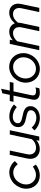

<svg xmlns="http://www.w3.org/2000/svg" viewBox="1262 -1949 697 3261"><g transform="rotate(-90 1610.5 -318.5)"><path d="M269 -56Q305 -56 340.5 -70Q376 -84 411 -110L446 -58Q403 -24 356 -7.5Q309 9 260 9Q212 9 170.5 -8Q129 -25 99.5 -55.5Q70 -86 53 -128Q36 -170 36 -219Q36 -278 58.5 -331Q81 -384 118.5 -423.5Q156 -463 207 -486Q258 -509 314 -509Q369 -509 421.5 -483Q474 -457 505 -414L452 -365Q425 -402 388.5 -422Q352 -442 309 -442Q269 -442 232 -424.5Q195 -407 168 -377Q141 -347 124.5 -306.5Q108 -266 108 -222Q108 -153 154.5 -104.5Q201 -56 269 -56Z M684 -501 622 -208Q607 -139 638 -97Q669 -55 733 -55Q775 -55 812 -73.5Q849 -92 877 -127L957 -501H1029L922 0H850L861 -50Q828 -21 790 -6Q752 9 710 9Q666 9 631 -7Q596 -23 575 -50.5Q554 -78 546.5 -116.5Q539 -155 548 -200L612 -501Z M1026 -83 1074 -128Q1108 -90 1150.5 -70Q1193 -50 1240 -50Q1295 -50 1332 -76Q1369 -102 1369 -142Q1369 -170 1350 -186.5Q1331 -203 1288 -213L1206 -232Q1143 -246 1112.5 -277Q1082 -308 1082 -358Q1082 -426 1132.5 -467.5Q1183 -509 1265 -509Q1320 -509 1371 -489.5Q1422 -470 1466 -430L1422 -382Q1385 -415 1343 -432.5Q1301 -450 1261 -450Q1210 -450 1179 -426Q1148 -402 1148 -364Q1148 -336 1166.5 -320Q1185 -304 1228 -294L1310 -275Q1376 -260 1407 -229Q1438 -198 1438 -149Q1438 -115 1422.5 -86Q1407 -57 1380.5 -35.5Q1354 -14 1317.5 -2Q1281 10 1238 10Q1177 10 1119 -15Q1061 -40 1026 -83Z M1550 -119 1617 -438H1511L1525 -501H1630L1657 -628L1734 -647L1703 -501H1849L1835 -438H1689L1624 -135Q1615 -92 1632 -73.5Q1649 -55 1698 -55Q1711 -55 1724.5 -57.5Q1738 -60 1756 -65L1743 0Q1727 4 1707.5 6.5Q1688 9 1670 9Q1600 9 1568.5 -24.5Q1537 -58 1550 -119Z M1837 -229Q1837 -286 1858.5 -337.5Q1880 -389 1916.5 -427.5Q1953 -466 2002.5 -488.5Q2052 -511 2106 -511Q2156 -511 2198.5 -493Q2241 -475 2272 -443Q2303 -411 2321 -367Q2339 -323 2339 -272Q2339 -215 2317.5 -163.5Q2296 -112 2259.5 -73.5Q2223 -35 2173.5 -12.5Q2124 10 2070 10Q2020 10 1977 -8Q1934 -26 1903 -58Q1872 -90 1854.5 -134Q1837 -178 1837 -229ZM2073 -56Q2113 -56 2148.5 -73Q2184 -90 2210.5 -119Q2237 -148 2252.5 -186.5Q2268 -225 2268 -268Q2268 -343 2220.5 -394Q2173 -445 2103 -445Q2063 -445 2027.5 -428Q1992 -411 1965.5 -382Q1939 -353 1923.5 -314.5Q1908 -276 1908 -233Q1908 -158 1955 -107Q2002 -56 2073 -56Z M2389 0 2495 -501H2567L2556 -449Q2588 -480 2625 -495Q2662 -510 2702 -510Q2755 -510 2792 -484Q2829 -458 2845 -415Q2886 -463 2931 -486.5Q2976 -510 3026 -510Q3108 -510 3150 -453Q3192 -396 3173 -309L3108 0H3036L3101 -304Q3114 -366 3086.5 -406Q3059 -446 3002 -446Q2962 -446 2925.5 -425Q2889 -404 2855 -361Q2855 -349 2854 -335.5Q2853 -322 2850 -309L2784 0H2712L2775 -297Q2790 -363 2762.5 -404.5Q2735 -446 2677 -446Q2640 -446 2605 -427.5Q2570 -409 2540 -374L2461 0Z"/></g></svg>

Font: Red Hat Display
Style: Italic
Weight: 400
Italic angle: -12°
Designer: Pentagram / MCKL
Foundry: Pentagram / MCKL
Version: Version 1.003; Red Hat Display Italic